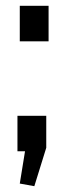

<svg xmlns="http://www.w3.org/2000/svg" viewBox="-20 -520 227 660"><path d="M139 -122V-12L98 120L48 111L66 0H40V-122ZM147 -500V-378H48V-500Z"/></svg>

Font: Pathway Extreme 8pt Thin 12pt Medium
Style: Regular
Weight: 500
Version: Version 1.001;gftools[0.9.26]